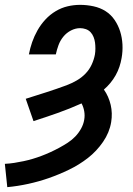

<svg xmlns="http://www.w3.org/2000/svg" viewBox="-29 -763 549 791"><path d="M1 8 -9 -88Q11 -89 30 -92Q49 -95 68 -99Q87 -103 105.5 -108.5Q124 -114 142.5 -121Q161 -128 179.5 -136.5Q198 -145 215.5 -154.5Q233 -164 250 -175Q267 -186 281 -200.5Q295 -215 305 -233Q315 -251 318 -270Q321 -287 318 -304.5Q315 -322 307 -337Q258 -315 208.5 -297.5Q159 -280 109 -264L77 -356Q98 -363 119.5 -369.5Q141 -376 162 -383Q183 -390 204 -397Q225 -404 246 -412Q267 -420 287 -431.5Q307 -443 323 -459.5Q339 -476 348.5 -496.5Q358 -517 362 -538Q364 -550 364 -563Q364 -576 362.5 -587.5Q361 -599 356.5 -610.5Q352 -622 344 -630.5Q336 -639 324.5 -643Q313 -647 301 -647Q282 -647 263.5 -637.5Q245 -628 232 -612Q219 -596 212 -577Q205 -558 201 -539H90Q95 -565 103.5 -589.5Q112 -614 125.5 -638Q139 -662 158 -682.5Q177 -703 200.5 -717Q224 -731 249.5 -737Q275 -743 301 -743Q329 -743 356.5 -737Q384 -731 406 -717Q428 -703 443 -681Q458 -659 466 -633.5Q474 -608 475.5 -580Q477 -552 472 -524Q469 -506 463 -488Q457 -470 447.5 -453Q438 -436 425.5 -421Q413 -406 399 -394Q409 -380 416 -364Q423 -348 427 -331Q431 -314 431.5 -296Q432 -278 429 -260Q422 -217 395.5 -178.5Q369 -140 333 -112Q297 -84 255.5 -64Q214 -44 172.5 -29.5Q131 -15 87.5 -5.5Q44 4 1 8Z"/></svg>

Font: Iosevka Curly Oblique
Style: Bold
Weight: 700
Italic angle: -9°
Monospace: yes
Designer: Belleve Invis
Foundry: Belleve Invis
Version: Version 11.1.0; ttfautohint (v1.8.3)